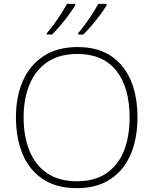

<svg xmlns="http://www.w3.org/2000/svg" viewBox="-20 -1063 799 1000"><path d="M696 -451Q696 -343 661 -260Q626 -177 555.5 -130Q485 -83 379 -83Q274 -83 203.5 -130Q133 -177 98 -260Q63 -343 63 -452Q63 -560 99.5 -642.5Q136 -725 208 -771.5Q280 -818 384 -818Q534 -818 615 -720.5Q696 -623 696 -451ZM103 -452Q103 -354 133 -279Q163 -204 224.5 -161.5Q286 -119 380 -119Q474 -119 535 -161Q596 -203 625.5 -277.5Q655 -352 655 -451Q655 -608 585.5 -695Q516 -782 384 -782Q289 -782 227 -740Q165 -698 134 -623.5Q103 -549 103 -452ZM535 -1035Q522 -1013 501.5 -985.5Q481 -958 458 -931Q435 -904 414 -883H387V-890Q404 -910 424 -937Q444 -964 462 -992.5Q480 -1021 492 -1043H535ZM372 -1035Q358 -1013 338 -985.5Q318 -958 295 -931Q272 -904 251 -883H224V-890Q241 -910 261 -937Q281 -964 299 -992.5Q317 -1021 329 -1043H372Z"/></svg>

Font: Noto Sans Kannada UI ExtraLight
Style: Regular
Weight: 200
Designer: Jelle Bosma - Monotype Design Team
Foundry: Monotype Imaging Inc.
Version: Version 2.005; ttfautohint (v1.8.4.7-5d5b)